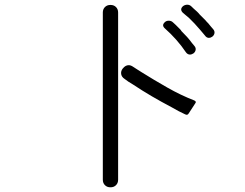

<svg xmlns="http://www.w3.org/2000/svg" viewBox="-20 -780 1040 816"><path d="M851 -629Q846 -635 840.5 -641.5Q835 -648 829 -655Q807 -681 784 -703Q777 -709 770.5 -714.5Q764 -720 758 -725Q742 -740 758 -754Q766 -760 776 -760Q785 -760 792 -754Q797 -749 803.5 -743Q810 -737 817 -731Q820 -728 823 -725Q826 -722 829 -718L853 -694Q856 -690 859 -687Q862 -684 865 -681Q871 -674 876 -667.5Q881 -661 886 -656Q893 -648 891.5 -639Q890 -630 882 -624Q875 -619 868 -619Q858 -619 851 -629ZM417 -16V-727Q417 -741 426 -750Q435 -759 449 -759H450Q464 -759 473 -750Q482 -741 482 -727V-16Q482 -2 473 7Q464 16 450 16H449Q435 16 426 7Q417 -2 417 -16ZM770 -558Q752 -585 729 -611Q706 -637 681 -659Q665 -673 682 -687Q688 -692 697 -692Q708 -692 715 -685Q721 -680 727 -674Q733 -668 740 -661Q743 -658 746 -655Q749 -652 751 -648L775 -623Q781 -615 786 -610Q791 -603 796 -597Q801 -591 806 -585Q813 -577 811.5 -568Q810 -559 802 -553Q794 -548 788 -548Q777 -548 770 -558ZM767 -294Q754 -300 739.5 -307.5Q725 -315 708 -325Q666 -347 625 -371Q584 -395 545 -421Q524 -433 509 -445Q497 -453 495 -465Q493 -477 501 -488L502 -489Q513 -503 527 -503Q536 -503 546 -496Q554 -491 563 -485Q572 -479 582 -473Q633 -441 691 -408Q749 -375 806 -353Q816 -348 810 -341L782 -298Q777 -289 767 -294Z"/></svg>

Font: Higure Gothic
Style: Regular
Weight: 400
Designer: Yoshimichi Ohira
Foundry: Positype
Version: Version 1.000